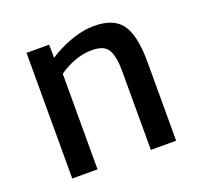

<svg xmlns="http://www.w3.org/2000/svg" viewBox="-103 -681 837 798"><g transform="rotate(-20 315.0 -282.5)"><path d="M86.9 0V-555.7H187L187.5 -497.1Q224.6 -522.5 277.8 -543Q331.1 -563.5 380.9 -564.9Q470.7 -567.4 508.5 -518.1Q546.4 -468.8 546.4 -347.2V0H434.6V-346.2Q434.6 -418.9 414.1 -447.8Q393.6 -476.6 332.5 -473.1Q303.7 -472.2 266.6 -458.5Q229.5 -444.8 198.7 -422.4V0Z"/></g></svg>

Font: HaufeMerriweatherSans
Style: Regular
Weight: 400
Designer: Eben Sorkin ( eben@eyebytes.com )
Foundry: Eben Sorkin
Version: Version 1.56